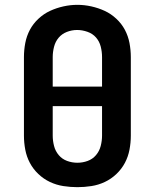

<svg xmlns="http://www.w3.org/2000/svg" viewBox="-20 -766 640 794"><path d="M300 8Q271 8 242 3.5Q213 -1 186.5 -13.5Q160 -26 138.5 -46.5Q117 -67 103.5 -92.5Q90 -118 84.5 -147Q79 -176 79 -205V-530Q79 -559 84.5 -588Q90 -617 103.5 -642.5Q117 -668 139 -688.5Q161 -709 187 -721Q213 -733 242 -739.5Q271 -746 300 -746Q329 -746 358 -739.5Q387 -733 413 -721Q439 -709 461 -688.5Q483 -668 496.5 -642.5Q510 -617 515.5 -588Q521 -559 521 -530V-205Q521 -176 515.5 -147Q510 -118 496.5 -92.5Q483 -67 461.5 -46.5Q440 -26 413.5 -13.5Q387 -1 358 3.5Q329 8 300 8ZM402 -408V-530Q402 -552 396.5 -573.5Q391 -595 377 -611Q363 -627 341.5 -634.5Q320 -642 299 -642Q277 -642 256.5 -634Q236 -626 222.5 -610Q209 -594 203.5 -572.5Q198 -551 198 -530V-408ZM300 -93Q322 -93 342.5 -100.5Q363 -108 377 -124.5Q391 -141 396.5 -162.5Q402 -184 402 -205V-327H198V-205Q198 -184 203.5 -162.5Q209 -141 223 -124.5Q237 -108 257.5 -100.5Q278 -93 300 -93Z"/></svg>

Font: Iosevka Slab Extended
Style: Bold
Weight: 700
Width: 7
Monospace: yes
Designer: Belleve Invis
Foundry: Belleve Invis
Version: Version 11.1.0; ttfautohint (v1.8.3)